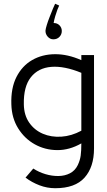

<svg xmlns="http://www.w3.org/2000/svg" viewBox="-20 -791 567 1015"><path d="M272 204Q229 204 188.5 188.5Q148 173 115 148L156 100Q185 119 220 129.5Q255 140 289 139.5Q323 139 350 125Q377 111 391 82Q403 57 406.5 32Q410 7 410 -33Q347 3 282.5 2.5Q218 2 164 -28Q110 -58 76 -112.5Q42 -167 40 -239Q37 -325 67 -384Q97 -443 150 -473.5Q203 -504 270.5 -504.5Q338 -505 410 -473V-500H477V-6Q477 92 427 148Q377 204 272 204ZM106 -239Q107 -182 134.5 -142.5Q162 -103 206.5 -84Q251 -65 304.5 -68.5Q358 -72 410 -100V-406Q320 -443 251 -437.5Q182 -432 143 -382.5Q104 -333 106 -239ZM306.7 -627.1Q306.7 -609 294.2 -596Q281.7 -583.1 261.9 -583.1Q244.6 -583.1 232.1 -597.3Q219.6 -611.6 220.5 -629.7Q221.3 -639.2 227.4 -659Q233.4 -678.9 242.5 -701.7Q251.5 -724.6 259.3 -744Q267.1 -763.4 271.4 -771.2L292.9 -761.7Q289.5 -755.7 283.4 -739.7Q277.4 -723.7 271.8 -704.7Q266.2 -685.8 263.6 -669.4Q282.6 -669.4 294.7 -656.9Q306.7 -644.4 306.7 -627.1Z"/></svg>

Font: Kulim Park Light
Style: Regular
Weight: 300
Designer: Noponies / Dale Sattler
Foundry: Noponies
Version: Version 1.000; ttfautohint (v1.8.3)